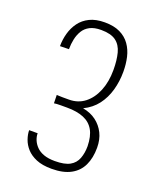

<svg xmlns="http://www.w3.org/2000/svg" viewBox="-133 -779 720 871"><g transform="rotate(20 227.0 -343.5)"><path d="M221 10Q176 10 146.5 -2.5Q117 -15 99.5 -34.5Q82 -54 74 -77Q66 -100 66 -120H107Q107 -104 113.5 -88Q120 -72 133.5 -58Q147 -44 169 -36Q191 -28 223 -28Q270 -28 295 -42Q320 -56 330 -82.5Q340 -109 340 -142Q339 -190 322.5 -219Q306 -248 273.5 -261.5Q241 -275 193 -275Q189 -275 180.5 -275Q172 -275 162 -275Q152 -275 143.5 -274.5Q135 -274 130 -273L129 -313Q133 -313 140.5 -312.5Q148 -312 157.5 -312Q167 -312 175.5 -312Q184 -312 188 -312Q232 -312 264 -337Q296 -362 314 -406Q332 -450 332 -507Q332 -554 323 -588.5Q314 -623 289.5 -641Q265 -659 218 -659Q185 -659 164 -648Q143 -637 131.5 -618Q120 -599 115 -575.5Q110 -552 110 -527L67 -526Q67 -558 75.5 -588.5Q84 -619 102 -643.5Q120 -668 149.5 -682.5Q179 -697 222 -697Q266 -697 296 -682.5Q326 -668 344 -642.5Q362 -617 369.5 -584.5Q377 -552 377 -515Q377 -468 365 -425.5Q353 -383 328 -350Q303 -317 262 -297Q300 -290 326.5 -270Q353 -250 368 -220Q383 -190 383 -150Q383 -101 366 -65Q349 -29 313 -9.5Q277 10 221 10Z"/></g></svg>

Font: Truculenta ExtraLight
Style: Regular
Weight: 250
Version: Version 1.002